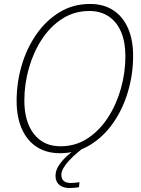

<svg xmlns="http://www.w3.org/2000/svg" viewBox="-20 -765 714 970"><path d="M381.5 155.5 379 180.5Q369.5 182.5 356.8 183.8Q344 185 332 185Q311.5 185 295.2 178.2Q279 171.5 269.8 157.8Q260.5 144 260.5 122.5Q260.5 95.5 278 69.5Q295.5 43.5 321 20.8Q346.5 -2 371 -19H401.5Q385.5 -6 366 10.8Q346.5 27.5 329.2 46Q312 64.5 301 83Q290 101.5 290 118.5Q290 139.5 302.5 149.5Q315 159.5 338 159.5Q348.5 159.5 360.8 158.2Q373 157 381.5 155.5ZM282.5 9Q214.5 9 165.5 -22.8Q116.5 -54.5 90.2 -114Q64 -173.5 64 -255.5Q64 -348.5 90 -436Q116 -523.5 164.8 -593Q213.5 -662.5 281.8 -703.8Q350 -745 434.5 -745Q502.5 -745 551.2 -713.8Q600 -682.5 626.2 -623.8Q652.5 -565 652.5 -482.5Q652.5 -390 626.5 -302Q600.5 -214 551.8 -144Q503 -74 435 -32.5Q367 9 282.5 9ZM285.5 -26Q361.5 -26 422 -65.5Q482.5 -105 525.2 -170.8Q568 -236.5 590.8 -317.5Q613.5 -398.5 613.5 -481Q613.5 -552.5 591.8 -603.8Q570 -655 529 -682.2Q488 -709.5 431 -709.5Q355.5 -709.5 294.8 -670.5Q234 -631.5 191.2 -566Q148.5 -500.5 125.8 -420.2Q103 -340 103 -257.5Q103 -150 151.5 -88Q200 -26 285.5 -26Z"/></svg>

Font: Epilogue ExtraLight
Style: Italic
Weight: 250
Italic angle: -12°
Designer: Tyler Finck
Foundry: Etcetera Type Co
Version: Version 2.112